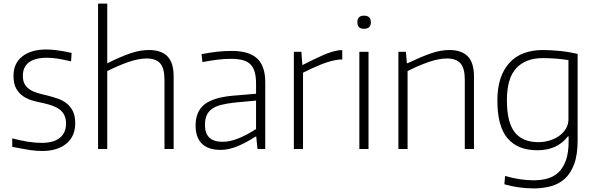

<svg xmlns="http://www.w3.org/2000/svg" viewBox="-20 -828 3311 1067"><path d="M215 11Q199 11 183 10Q167 9 147.5 6Q128 3 104 -1.5Q80 -6 48 -12V-59Q93 -47 134.5 -40.5Q176 -34 212 -34Q278 -34 312.5 -62Q347 -90 347 -141Q347 -169 337.5 -188Q328 -207 311.5 -219.5Q295 -232 273 -240Q251 -248 225 -254Q195 -260 165 -268Q135 -276 110.5 -292Q86 -308 70.5 -335Q55 -362 55 -407Q55 -476 104 -514.5Q153 -553 238 -553Q253 -553 266 -552Q279 -551 295 -549Q311 -547 331 -543.5Q351 -540 378 -534L375 -487Q328 -498 298 -502.5Q268 -507 241 -507Q175 -507 141 -481.5Q107 -456 107 -407Q107 -378 117.5 -360Q128 -342 146.5 -330Q165 -318 189 -311Q213 -304 240 -298Q272 -290 301 -280Q330 -270 351.5 -252.5Q373 -235 385.5 -209Q398 -183 398 -143Q398 -71 349 -30Q300 11 215 11Z M525 -808H576V-476Q616 -496 648.5 -510Q681 -524 708.5 -533Q736 -542 760 -546Q784 -550 808 -550Q876 -550 910.5 -515Q945 -480 945 -403V0H894V-386Q894 -449 870 -476Q846 -503 795 -503Q751 -503 695.5 -484Q640 -465 576 -433V0H525Z M1206 5Q1137 5 1102 -29.5Q1067 -64 1067 -130Q1067 -208 1115.5 -247Q1164 -286 1272 -296L1403 -307V-363Q1403 -401 1395.5 -427.5Q1388 -454 1371.5 -470.5Q1355 -487 1328 -494Q1301 -501 1262 -501Q1227 -501 1190 -496.5Q1153 -492 1105 -483L1100 -527Q1151 -537 1190.5 -541Q1230 -545 1269 -545Q1364 -545 1409 -503Q1454 -461 1454 -372V0H1411L1404 -69H1400Q1346 -34 1298 -14.5Q1250 5 1206 5ZM1217 -40Q1259 -40 1306.5 -59.5Q1354 -79 1403 -111V-269L1284 -258Q1238 -253 1206.5 -244.5Q1175 -236 1155.5 -221Q1136 -206 1127.5 -184.5Q1119 -163 1119 -133Q1119 -40 1217 -40Z M1613 -540H1655L1660 -468H1664Q1727 -500 1774 -521Q1821 -542 1865 -549H1882V-497H1864Q1817 -491 1766 -470.5Q1715 -450 1664 -424V0H1613Z M2003 -668Q1966 -668 1966 -704Q1966 -741 2003 -741Q2041 -741 2041 -704Q2041 -668 2003 -668ZM1977 -540H2028V0H1977Z M2194 -540H2236L2241 -477H2246Q2286 -496 2319 -510Q2352 -524 2379.5 -533Q2407 -542 2430.5 -546Q2454 -550 2477 -550Q2545 -550 2579.5 -515Q2614 -480 2614 -403V0H2563V-386Q2563 -449 2539 -476Q2515 -503 2464 -503Q2420 -503 2364 -484Q2308 -465 2245 -433V0H2194Z M2946 219Q2904 219 2861.5 213Q2819 207 2783 196L2787 150Q2825 161 2865.5 167.5Q2906 174 2945 174Q2989 174 3024.5 163.5Q3060 153 3085.5 128Q3111 103 3125.5 61.5Q3140 20 3140 -42V-70H3136Q3107 -32 3064.5 -12.5Q3022 7 2966 7Q2857 7 2800.5 -59.5Q2744 -126 2744 -270Q2744 -341 2762 -393.5Q2780 -446 2813 -481Q2846 -516 2892.5 -533Q2939 -550 2996 -550Q3043 -550 3095 -544.5Q3147 -539 3190 -528V-48Q3190 32 3171 83.5Q3152 135 3119 165Q3086 195 3041.5 207Q2997 219 2946 219ZM2972 -38Q3003 -38 3033.5 -47Q3064 -56 3087 -72.5Q3110 -89 3124.5 -112.5Q3139 -136 3139 -164V-494Q3108 -499 3072 -502Q3036 -505 2996 -505Q2901 -505 2849 -449Q2797 -393 2797 -271Q2797 -148 2840.5 -93Q2884 -38 2972 -38Z"/></svg>

Font: Encode Sans Normal
Style: ExtraLight
Weight: 200
Designer: Pablo Impallari, Andres Torresi
Foundry: Pablo Impallari, Andres Torresi
Version: Version 1.000; ttfautohint (v1.00) -l 8 -r 50 -G 200 -x 14 -